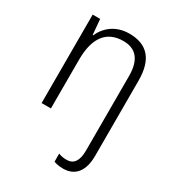

<svg xmlns="http://www.w3.org/2000/svg" viewBox="-187 -702 910 1000"><g transform="rotate(30 268.0 -202.0)"><path d="M347 189C419 189 459 139 459 48V-404C459 -532 404 -593 296 -593C214 -593 161 -547 136 -491H133L125 -583H80V-51H136V-344C136 -479 190 -544 288 -544C363 -544 404 -499 404 -400V48C404 111 381 140 341 140C324 140 307 138 291 131V180C306 185 324 189 347 189Z"/></g></svg>

Font: Noto Sans Tamil UI SemiCondensed Light
Style: Regular
Weight: 300
Width: 4
Designer: Jelle Bosma - Monotype Design Team
Foundry: Monotype Imaging Inc.
Version: Version 2.004